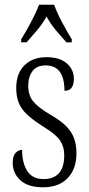

<svg xmlns="http://www.w3.org/2000/svg" viewBox="-20 -786 380 816"><path d="M163 10Q99 10 66.5 -20Q34 -50 34 -94Q34 -123 46 -136Q58 -149 74 -149Q74 -93 96 -59Q118 -25 165 -25Q253 -25 253 -127Q253 -162 235.5 -188.5Q218 -215 167 -246Q124 -273 98 -296.5Q72 -320 60.5 -347Q49 -374 49 -412Q49 -474 84 -508.5Q119 -543 178 -543Q234 -543 264 -516.5Q294 -490 294 -451Q294 -400 254 -400Q254 -508 174 -508Q136 -508 118 -483.5Q100 -459 100 -422Q100 -380 122 -354Q144 -328 195 -298Q255 -264 280 -227Q305 -190 305 -135Q305 -68 267.5 -29Q230 10 163 10ZM70 -619Q82 -638 96.5 -664Q111 -690 124.5 -717Q138 -744 146 -766H210Q222 -732 244.5 -690Q267 -648 285 -619V-606H262Q238 -633 216.5 -658.5Q195 -684 178 -716Q160 -684 138.5 -658.5Q117 -633 93 -606H70Z"/></svg>

Font: Noto Serif ExtraCondensed Light
Style: Regular
Weight: 300
Width: 2
Designer: Monotype Design Team
Foundry: Monotype Imaging Inc.
Version: Version 2.014; ttfautohint (v1.8.4.7-5d5b)